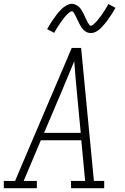

<svg xmlns="http://www.w3.org/2000/svg" viewBox="-35 -986 655 1006"><path d="M-15 0V-38H44L132 -245L341 -735H390L457 -38H511V0H337V-38H411L391 -251H179L89 -38H158V0ZM388 -290 369 -490Q365 -534 361 -577.5Q357 -621 354 -665Q336 -621 317.5 -577.5Q299 -534 281 -490L196 -290ZM441 -813Q435 -813 430 -814Q425 -815 420.5 -817Q416 -819 412 -822Q408 -825 404 -828.5Q400 -832 397 -835.5Q394 -839 391.5 -843Q389 -847 386.5 -851.5Q384 -856 381.5 -860.5Q379 -865 377 -869.5Q375 -874 373 -878Q371 -882 368.5 -887.5Q366 -893 363.5 -897.5Q361 -902 359 -906.5Q357 -911 354.5 -914.5Q352 -918 349 -922.5Q346 -927 342 -927Q338 -927 334 -924.5Q330 -922 327 -919.5Q324 -917 319 -912.5Q314 -908 312 -905.5Q310 -903 308 -901Q306 -899 303.5 -896Q301 -893 299 -890Q297 -887 294.5 -884Q292 -881 289.5 -877.5Q287 -874 284 -870Q281 -866 278.5 -862Q276 -858 273 -853.5Q270 -849 267 -844.5Q264 -840 261 -835Q258 -830 255 -825Q252 -820 249 -814L212 -833Q217 -843 222 -851Q227 -859 232 -867Q237 -875 242 -882Q247 -889 251.5 -895Q256 -901 260 -907Q264 -913 268.5 -918Q273 -923 277 -927.5Q281 -932 287 -938Q293 -944 299 -948.5Q305 -953 312 -957Q319 -961 326.5 -963.5Q334 -966 341 -966Q347 -966 352 -964.5Q357 -963 361.5 -961Q366 -959 370 -956.5Q374 -954 378 -950.5Q382 -947 385 -943.5Q388 -940 390.5 -935.5Q393 -931 395.5 -927Q398 -923 400.5 -918.5Q403 -914 405 -909.5Q407 -905 409 -900.5Q411 -896 413.5 -891Q416 -886 418.5 -881Q421 -876 423 -872Q425 -868 427.5 -864.5Q430 -861 433 -856Q436 -851 440 -851Q444 -851 448 -853.5Q452 -856 455 -858.5Q458 -861 463 -866Q468 -871 470 -873Q472 -875 474 -877.5Q476 -880 478.5 -883Q481 -886 483 -888.5Q485 -891 487.5 -894.5Q490 -898 492.5 -901.5Q495 -905 498 -908.5Q501 -912 503.5 -916.5Q506 -921 509 -925Q512 -929 515 -934Q518 -939 521 -944Q524 -949 527 -954Q530 -959 533 -965L570 -945Q565 -936 560 -927.5Q555 -919 550 -911.5Q545 -904 540 -897Q535 -890 530.5 -883.5Q526 -877 522 -871.5Q518 -866 513.5 -861Q509 -856 505 -851.5Q501 -847 495 -840.5Q489 -834 483 -829.5Q477 -825 470 -821Q463 -817 455.5 -815Q448 -813 441 -813Z"/></svg>

Font: Iosevka Slab XLtEx
Style: Italic
Weight: 200
Width: 7
Italic angle: -9°
Monospace: yes
Designer: Belleve Invis
Foundry: Belleve Invis
Version: Version 11.1.0; ttfautohint (v1.8.3)